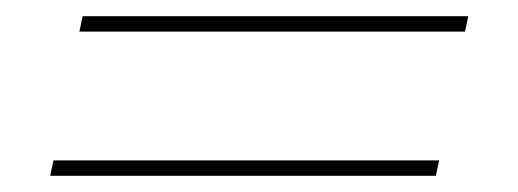

<svg xmlns="http://www.w3.org/2000/svg" viewBox="-20 -424 640 237"><path d="M554 -385H78L82 -404H558ZM518 -207H42L46 -226H522Z"/></svg>

Font: IBM Plex Sans Thin
Style: Italic
Weight: 100
Italic angle: -11.31°
Designer: Mike Abbink, Paul van der Laan, Pieter van Rosmalen
Foundry: Bold Monday
Version: Version 3.0